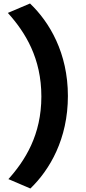

<svg xmlns="http://www.w3.org/2000/svg" viewBox="-20 -916 491 1100"><path d="M28 110 154 164C265 57 369 -120 369 -366C369 -612 264 -789 152 -896L25 -842C126 -730 217 -582 217 -363C217 -144 125 4 23 116Z"/></svg>

Font: GenEiGothic-pro-Heavy
Style: Bold
Weight: 900
Designer: Ryoko NISHIZUKA (kana & ideographs); Paul D. Hunt (Latin, Greek & Cyrillic); Wenlong ZHANG (bopomofo); Sandoll Communica
Foundry: Adobe Systems Incorporated; o_tamon
Version: Version 1.000.140830